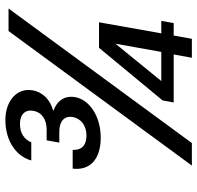

<svg xmlns="http://www.w3.org/2000/svg" viewBox="-30 -720 750 731"><g transform="rotate(-90 345.5 -355.0)"><path d="M80.1 0H165.9L678.1 -698H592.4ZM583.5 -116.4 625.7 -353.5H528.4L328.1 -111.4L320.5 -69.2H503.1L490.6 0H562.7L575.2 -69.2H622.7L630.9 -116.4ZM401.9 -116.4 544.1 -290.9 512.9 -116.4ZM99.6 -611.4H168.7C179.4 -637.3 202.3 -654.5 238.4 -654.5C275.3 -654.5 294.3 -634.1 288.5 -603.4C282.6 -570.3 254.4 -552.9 217.5 -552.9H176.2L167.6 -504.7H210.5C247.6 -504.7 270.8 -486 264.8 -453.4C259.1 -421.2 231.2 -401.3 194.3 -401.3C160.1 -401.3 138.7 -416.7 139.7 -453.8H68.4C60.6 -385.6 106.7 -347 186 -347C269.3 -347 331.2 -391 340.7 -444.3C348 -487.3 323.5 -514.8 290 -526.5L290.7 -528.5C328.7 -539 359.7 -565.7 366.7 -607.2C376.7 -665.2 327.1 -710 253.5 -710C174.2 -710 115.1 -668.8 99.6 -611.4Z"/></g></svg>

Font: Poppins Devanagari Thin
Style: Italic
Weight: 100
Italic angle: -10°
Designer: Ninad Kale (Devanagari), Jonny Pinhorn (Latin)
Foundry: Indian Type Foundry
Version: 4.005